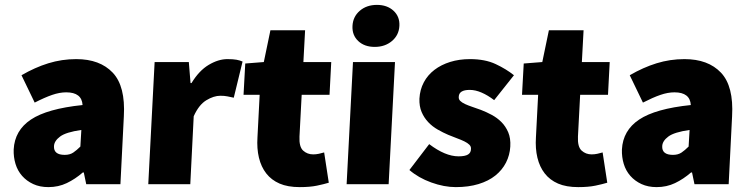

<svg xmlns="http://www.w3.org/2000/svg" viewBox="-20 -754 3072 786"><path d="M36 -142Q40 -220 106.5 -264.5Q173 -309 318 -324Q315 -376 251 -376Q224 -376 193.5 -365.5Q163 -355 122 -334L68 -446Q123 -478 178 -495Q233 -512 292 -512Q389 -512 441.5 -456.5Q494 -401 487 -278L473 0H333L323 -48H319Q288 -21 253.5 -4.5Q219 12 178 12Q143 12 116 -0.5Q89 -13 70.5 -34Q52 -55 43.5 -83Q35 -111 36 -142ZM201 -156Q199 -120 245 -120Q266 -120 280 -129.5Q294 -139 309 -154L313 -222Q250 -213 226 -195Q202 -177 201 -156Z M613 -500H753L760 -414H764Q795 -465 834.5 -488.5Q874 -512 911 -512Q934 -512 948 -509.5Q962 -507 973 -502L937 -354Q923 -357 911 -359.5Q899 -362 882 -362Q855 -362 824.5 -343.5Q794 -325 773 -278L759 0H587Z M1043 -366H977L984 -494L1060 -500L1087 -630H1229L1222 -500H1336L1329 -366H1215L1206 -195Q1204 -153 1221 -137.5Q1238 -122 1262 -122Q1274 -122 1285.5 -124.5Q1297 -127 1307 -130L1326 -6Q1306 0 1277.5 6Q1249 12 1207 12Q1158 12 1124.5 -2.5Q1091 -17 1070 -44Q1049 -71 1040 -108.5Q1031 -146 1034 -192Z M1514 -562Q1472 -562 1446.5 -586Q1421 -610 1423 -648Q1425 -686 1453 -710Q1481 -734 1523 -734Q1565 -734 1591 -710Q1617 -686 1615 -648Q1613 -610 1584.5 -586Q1556 -562 1514 -562ZM1425 -500H1597L1571 0H1399Z M1737 -164Q1803 -114 1857 -114Q1884 -114 1896 -121.5Q1908 -129 1908 -144Q1909 -154 1901.5 -161.5Q1894 -169 1880.5 -175.5Q1867 -182 1850.5 -188Q1834 -194 1815 -202Q1794 -211 1772 -223.5Q1750 -236 1733 -254Q1716 -272 1706 -295.5Q1696 -319 1697 -350Q1699 -387 1715 -417Q1731 -447 1758.5 -468Q1786 -489 1823 -500.5Q1860 -512 1904 -512Q1966 -512 2009.5 -491.5Q2053 -471 2084 -446L2003 -344Q1977 -364 1951.5 -375Q1926 -386 1903 -386Q1859 -386 1858 -358Q1857 -348 1864 -341Q1871 -334 1884 -328Q1897 -322 1913.5 -316.5Q1930 -311 1949 -304Q1970 -296 1992.5 -284Q2015 -272 2032.5 -254.5Q2050 -237 2060.5 -212.5Q2071 -188 2069 -154Q2067 -119 2051.5 -88.5Q2036 -58 2008 -35.5Q1980 -13 1939 -0.5Q1898 12 1846 12Q1798 12 1745.5 -7Q1693 -26 1656 -58Z M2183 -366H2117L2124 -494L2200 -500L2227 -630H2369L2362 -500H2476L2469 -366H2355L2346 -195Q2344 -153 2361 -137.5Q2378 -122 2402 -122Q2414 -122 2425.5 -124.5Q2437 -127 2447 -130L2466 -6Q2446 0 2417.5 6Q2389 12 2347 12Q2298 12 2264.5 -2.5Q2231 -17 2210 -44Q2189 -71 2180 -108.5Q2171 -146 2174 -192Z M2526 -142Q2530 -220 2596.5 -264.5Q2663 -309 2808 -324Q2805 -376 2741 -376Q2714 -376 2683.5 -365.5Q2653 -355 2612 -334L2558 -446Q2613 -478 2668 -495Q2723 -512 2782 -512Q2879 -512 2931.5 -456.5Q2984 -401 2977 -278L2963 0H2823L2813 -48H2809Q2778 -21 2743.5 -4.5Q2709 12 2668 12Q2633 12 2606 -0.5Q2579 -13 2560.5 -34Q2542 -55 2533.5 -83Q2525 -111 2526 -142ZM2691 -156Q2689 -120 2735 -120Q2756 -120 2770 -129.5Q2784 -139 2799 -154L2803 -222Q2740 -213 2716 -195Q2692 -177 2691 -156Z"/></svg>

Font: Kilde Sans Black
Style: Regular
Weight: 900
Italic angle: -3°
Designer: Paul D. Hunt
Foundry: Adobe Systems Incorporated
Version: Version 1.050;PS Version 1.000;hotconv 1.0.70;makeotf.lib2.5